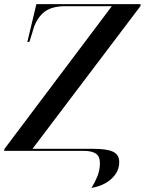

<svg xmlns="http://www.w3.org/2000/svg" viewBox="-33 -734 704 934"><path d="M412 180Q428 155 440.5 124.5Q453 94 453 60Q453 26 433 13Q413 0 376 0H-13L-11 -10L511 -704H285Q212 -704 175.5 -670Q139 -636 125 -578L110 -530H100L144 -714H651L650 -704L125 -10H424Q486 -10 516.5 4Q547 18 547 54Q547 101 509.5 135.5Q472 170 412 180Z"/></svg>

Font: Noto Serif Display Medium
Style: Italic
Weight: 500
Italic angle: -12°
Designer: Monotype Design Team
Foundry: Monotype Imaging Inc.
Version: Version 2.009